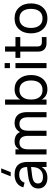

<svg xmlns="http://www.w3.org/2000/svg" viewBox="1226 -2054 843 3336"><g transform="rotate(-90 1648.0 -386.5)"><path d="M324.7 -622.6H252L317.4 -787.6H390.1ZM283.2 -555.2Q393.6 -555.2 448 -498.5Q502.4 -441.9 502.4 -326.7V0H413.6V-85Q356 15.1 225.1 15.1Q140.1 15.1 90.1 -27.6Q40 -70.3 40 -143.6Q40 -223.1 95.7 -264.4Q151.4 -305.7 257.8 -319.3L413.6 -338.4Q413.1 -409.2 381.1 -441.9Q349.1 -474.6 282.2 -474.6Q169.4 -474.6 143.1 -381.8L60.1 -402.8Q79.6 -476.6 137.2 -515.9Q194.8 -555.2 283.2 -555.2ZM413.6 -269 268.1 -251Q193.8 -241.2 160.9 -217.5Q127.9 -193.8 127.9 -149.4Q127.9 -62 243.7 -62Q306.2 -62 348.9 -95Q391.6 -127.9 404.8 -184.1Q413.6 -212.4 413.6 -267.6Z M955.1 0V-321.8Q955.1 -470.7 838.4 -470.7Q721.2 -470.7 721.2 -321.8V0H631.8V-540H721.2V-474.6Q764.6 -555.2 856.9 -555.2Q979.5 -555.2 1021.5 -460.4Q1043.9 -505.4 1083.3 -530.3Q1122.6 -555.2 1175.3 -555.2Q1268.6 -555.2 1318.1 -501Q1367.7 -446.8 1367.7 -336.9V0H1278.3V-321.8Q1278.3 -470.7 1162.1 -470.7Q1044.4 -470.7 1044.4 -321.8H1043.9V0Z M1496.6 0V-720.2H1585.9V-455.6Q1641.6 -555.2 1766.1 -555.2Q1877 -555.2 1944.3 -476.1Q2011.7 -397 2011.7 -269.5Q2011.7 -186.5 1981.7 -122.1Q1951.7 -57.6 1895.8 -21.2Q1839.8 15.1 1766.1 15.1Q1641.1 15.1 1585.9 -84.5V0ZM1751.5 -470.7Q1671.4 -470.7 1628.7 -416.7Q1585.9 -362.8 1585.9 -269.5Q1585.9 -177.2 1627.7 -123.3Q1669.4 -69.3 1751.5 -69.3Q1832.5 -69.3 1875 -122.8Q1917.5 -176.3 1917.5 -269.5Q1917.5 -361.8 1875 -416.3Q1832.5 -470.7 1751.5 -470.7Z M2220.2 -635.7H2131.3V-727.5H2220.2ZM2220.2 0H2131.3V-540H2220.2Z M2309.6 -456.1V-540H2419.4V-720.7H2508.3V-540H2671.4V-456.1H2508.3V-161.6Q2508.3 -118.2 2526.6 -99.6Q2544.9 -81.1 2587.9 -81.1H2671.4V0H2566.9Q2498 0 2458.7 -37.4Q2419.4 -74.7 2419.4 -140.1V-456.1Z M2995.6 15.1Q2876.5 15.1 2806.2 -64Q2735.8 -143.1 2735.8 -270.5Q2735.8 -398.4 2806.4 -476.8Q2877 -555.2 2995.6 -555.2Q3115.2 -555.2 3185.8 -476.6Q3256.3 -397.9 3256.3 -270.5Q3256.3 -142.1 3185.8 -63.5Q3115.2 15.1 2995.6 15.1ZM2995.6 -69.3Q3075.7 -69.3 3118.7 -123.3Q3161.6 -177.2 3161.6 -270.5Q3161.6 -364.7 3118.9 -417.7Q3076.2 -470.7 2995.6 -470.7Q2915 -470.7 2872.6 -417.5Q2830.1 -364.3 2830.1 -270.5Q2830.1 -176.8 2873 -123Q2916 -69.3 2995.6 -69.3Z"/></g></svg>

Font: Vela Sans Med
Style: Regular
Weight: 500
Designer: Principal design: Mikhail Sharanda - project Manrope.
Design modification: Ravid Balaliev
Foundry: Mikhail Sharanda
Version: Version 1.001